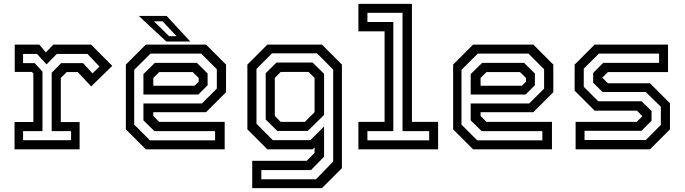

<svg xmlns="http://www.w3.org/2000/svg" viewBox="-20 -770 3530 990"><path d="M55 0V-141H152V-391.5L144.5 -399H56V-540H182.5L216.5 -500L255 -540H449.5L559 -430.5L450 -324.5L381 -398.5H324L293.5 -368V-140.5H390.5V0ZM99 -47H346.5V-94H246.5V-395L295.5 -444.5H408.5L457 -391.5L493 -426.5L431 -492H273L220 -438L170.5 -492H99V-444.5H159L199 -401V-94H99Z M1042.5 -540 1145.5 -437V-294.5L1042.5 -191.5H770.5V-172L801 -141.5H1138.5V0H732L629 -103V-437L732 -540ZM995 -446 1050.5 -391V-330.5L1002.5 -282.5H719.5V-388L778.5 -446ZM1017.5 -493.5H756L672 -410V-127.5L753 -46.5H1089V-94H776L719.5 -149.5V-236.5H1021L1098 -313V-413ZM973.5 -398.5H801L770.5 -368V-328H983.5L1004.5 -349V-368ZM961 -556H837.5L695.5 -688H839ZM890.5 -583.5 818.5 -660H774L852 -583.5Z M1280.5 200V59H1561.5L1602 18.5V-10L1592 0H1358.5L1255.5 -103V-437L1358.5 -540H1640L1743 -437V97L1640 200ZM1327.5 154.5H1609L1698 63V-411L1614.5 -495H1382.5L1302.5 -414.5V-132L1386.5 -47.5H1580.5L1651 -118V38L1583.5 107H1327.5ZM1409.5 -95 1350 -154V-392.5L1405.5 -447.5H1592L1651 -389.5V-177.5L1567.5 -95ZM1427.5 -141.5H1552L1602 -191.5V-368.5L1571 -399H1427.5L1397 -368.5V-172Z M1828 0V-141.5H1963V-608.5H1828V-750H2104V-141.5H2239V0ZM1874.5 -46.5H2193V-94H2055.5V-704H1874.5V-656.5H2008V-94H1874.5Z M2730 -540 2833 -437V-294.5L2730 -191.5H2458V-172L2488.5 -141.5H2826V0H2419.5L2316.5 -103V-437L2419.5 -540ZM2682.5 -446 2738 -391V-330.5L2690 -282.5H2407V-388L2466 -446ZM2705 -493.5H2443.5L2359.5 -410V-127.5L2440.5 -46.5H2776.5V-94H2463.5L2407 -149.5V-236.5H2708.5L2785.5 -313V-413ZM2661 -398.5H2488.5L2458 -368V-328H2671L2692 -349V-368Z M2948 0V-141.5H3263L3293.5 -172V-169.5L3264 -199.5H3046L2943 -302.5V-437L3046 -540H3424.5V-398.5H3114.5L3084 -368V-371L3114.5 -340.5H3331.5L3434.5 -237.5V-103L3331.5 0ZM2994 -48H3310L3387.5 -126V-219.5L3310 -295.5H3087L3038.5 -343.5V-394L3090.5 -446H3378.5V-493.5H3068L2990 -416V-322.5L3064.5 -248H3287.5L3339.5 -198V-147.5L3287.5 -95.5H2994Z"/></svg>

Font: Tourney Thin Medium
Style: Regular
Weight: 500
Version: Version 1.015